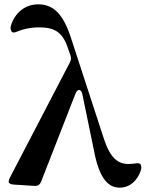

<svg xmlns="http://www.w3.org/2000/svg" viewBox="-20 -841 671 884"><path d="M22 1C26 6 33 8 46 9L139 15C153 16 164 9 169 -4L328 -411C337 -433 354 -432 359 -408L413 -146C439 -9 484 23 532 23C575 23 611 -6 628 -55C632 -67 631 -75 628 -83C624 -90 615 -91 600 -88C591 -87 580 -86 572 -86C523 -86 488 -112 458 -203L306 -669C270 -778 225 -821 156 -821C96 -821 51 -784 31 -726C27 -713 28 -704 33 -697C37 -689 46 -690 60 -696C86 -707 120 -715 160 -715C228 -715 267 -695 291 -624L304 -587C308 -574 308 -566 302 -554L26 -24C20 -12 18 -3 22 1Z"/></svg>

Font: 寒蝉锦书宋Pro Soft
Style: Regular
Weight: 700
Designer: 寒蝉锦书宋{Warren} 思源宋体{Ryoko NISHIZUKA 西塚涼子 (kana & ideographs); Frank Grießhammer (Latin, Greek & Cyrillic); Wenlong ZHANG 
Foundry: Adobe & ChillType
Version: Version 2.000;Glyphs 3.1.1 (3135)